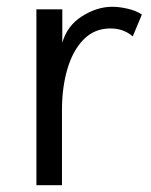

<svg xmlns="http://www.w3.org/2000/svg" viewBox="-20 -547 446 567"><path d="M163 0H87.5V-519.5H164V-420.5Q178 -471 222.2 -499Q266.5 -527 311.5 -527Q332.5 -527 357.2 -521.2Q382 -515.5 399 -504L372 -439.5Q345 -463 306 -463Q259 -463 227 -430.5Q195 -398 179 -343.2Q163 -288.5 163 -222Z"/></svg>

Font: Acari Sans
Style: Regular
Weight: 400
Designer: Alfredo Marco Pradil and Stefan Peev (font) & Cristiano Sobral (main changes)
Foundry: Alfredo Marco Pradil and Stefan Peev (font) & Cristiano Sobral (main changes)
Version: Version 1.063; ttfautohint (v1.8.3)